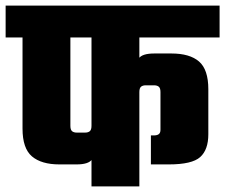

<svg xmlns="http://www.w3.org/2000/svg" viewBox="-40 -662 800 682"><path d="M285 -591H455V0H285ZM40 -591H210V-215Q210 -201 216 -196Q222 -191 233 -191H262Q273 -191 279 -196Q285 -201 285 -215L299 -148Q299 -114 287 -96Q275 -78 232 -78H171Q107 -78 73.5 -106.5Q40 -135 40 -205ZM569 -472Q634 -472 667 -443.5Q700 -415 700 -345V-185Q700 -130 671 -104Q642 -78 560 -78H496V-181H507Q518 -181 524 -185.5Q530 -190 530 -201V-335Q530 -349 524 -354Q518 -359 507 -359H478Q467 -359 461 -354Q455 -349 455 -335L441 -402Q441 -437 453 -454.5Q465 -472 508 -472ZM-20 -642H740V-529H-20Z"/></svg>

Font: Teko Light
Style: Bold
Weight: 700
Version: Version 2.000;gftools[0.9.28.dev9+g7d2139d.d20230707]